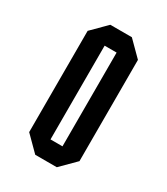

<svg xmlns="http://www.w3.org/2000/svg" viewBox="-109 -813 422 486"><g transform="rotate(30 102.5 -570.0)"><path d="M71 -380 29 -422V-718L71 -760H134L176 -718V-422L134 -380ZM120 -707H85V-433H120Z"/></g></svg>

Font: Commune Nuit Debout
Style: Regular
Weight: 400
Designer: Sébastien Marchal
Foundry: Sébastien Marchal
Version: Version 1.003;PS 1.3;hotconv 1.0.88;makeotf.lib2.5.647800